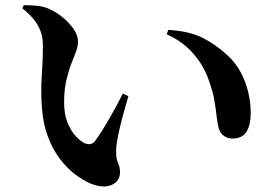

<svg xmlns="http://www.w3.org/2000/svg" viewBox="-20 -716 1040 725"><path d="M322.8 -22.6Q292.3 -35.6 261.8 -59.1Q231.3 -82.6 205 -117.7Q178.6 -152.8 160.8 -200.3Q142.9 -247.7 138.5 -307.7Q133.4 -367 137.7 -429.5Q142.1 -491.9 142.1 -543.5Q142.1 -572.7 133.8 -596.4Q125.6 -620.1 108.4 -641.7Q91.1 -663.4 64.5 -684.5L69.7 -696.4Q89.6 -696.8 115.9 -694.6Q142.3 -692.5 164.2 -683.1Q189.4 -672.4 214.9 -652Q240.3 -631.5 257.5 -607.1Q274.6 -582.8 274.6 -559.2Q274.6 -541 266.6 -520.1Q258.6 -499.2 248.3 -472.8Q238.1 -446.3 230.1 -411.2Q222.1 -376.1 222.1 -328.7Q222.1 -285.4 234.8 -253.6Q247.6 -221.7 265.9 -202Q284.2 -182.3 299.9 -175.1Q310.9 -170.6 321.1 -172.1Q331.3 -173.6 339.5 -184.3Q364.7 -219.3 391.5 -265.8Q418.3 -312.3 443.8 -362.4L464.8 -353.1Q453.5 -315.1 443.1 -276.1Q432.6 -237 426.2 -205.3Q419.8 -173.7 418.7 -155.7Q417.8 -125.8 421.6 -112.4Q425.5 -98.9 429.3 -90.5Q433.2 -82 433.2 -65.7Q433.2 -31.8 401.8 -17.8Q370.4 -3.9 322.8 -22.6ZM857.4 -192.8Q841.5 -192.8 827 -201.8Q812.5 -210.8 806.1 -231.1Q800.4 -252.4 797.7 -278.7Q795 -305 789.3 -338Q783.6 -371.1 768.4 -412.9Q749.6 -468.2 709.7 -513.8Q669.9 -559.4 610 -586.3L614.9 -603.1Q693.8 -598.8 744.2 -573.6Q794.6 -548.5 838.5 -507.5Q869.4 -479.7 888.8 -443.3Q908.2 -406.9 917.4 -367.6Q926.7 -328.3 926.7 -289.7Q926.7 -242.9 910.2 -217.8Q893.7 -192.8 857.4 -192.8Z"/></svg>

Font: Noto Serif SC ExtraLight
Style: Regular
Weight: 200
Designer: Ryoko NISHIZUKA 西塚涼子 (kana & ideographs); Frank Grießhammer (Latin, Greek & Cyrillic); Wenlong ZHANG 张文龙 (bopomofo); San
Foundry: Adobe
Version: Version 2.002-H1;hotconv 1.1.0;makeotfexe 2.6.0